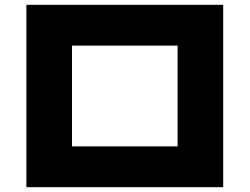

<svg xmlns="http://www.w3.org/2000/svg" viewBox="-20 -760 1040 800"><path d="M90 20V-740H910V20ZM280 -150H720V-570H280Z"/></svg>

Font: Murecho Thin Black
Style: Regular
Weight: 900
Version: Version 1.010